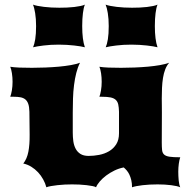

<svg xmlns="http://www.w3.org/2000/svg" viewBox="-20 -793 791 813"><path d="M78.6 -100.6Q94.2 -120.1 100.1 -150.4Q106 -180.7 105.5 -223.1L104.5 -319.8Q104 -340.8 99.6 -353.3Q95.2 -365.7 86.9 -372.3Q78.6 -378.9 66.4 -381.1Q54.2 -383.3 38.6 -383.3H23.4Q27.3 -393.1 30.3 -410.4Q33.2 -427.7 33.2 -446.8Q33.2 -465.3 30.5 -482.7Q27.8 -500 23.4 -510.3Q38.6 -507.8 62.5 -506.8Q86.4 -505.9 115.2 -505.9Q142.6 -505.9 172.1 -507.1Q201.7 -508.3 229 -510.7Q256.3 -513.2 279.8 -517.3Q303.2 -521.5 318.8 -527.3Q309.1 -508.3 303 -484.1Q296.9 -460 293.5 -432.6Q290 -405.3 289.1 -375.7Q288.1 -346.2 288.1 -316.4V-231.4Q288.1 -212.4 290.5 -194.8Q293 -177.2 300.3 -163.3Q307.6 -149.4 320.8 -141.1Q334 -132.8 355.5 -132.8Q377.4 -132.8 400.1 -137.2Q422.9 -141.6 441.7 -152.6Q460.4 -163.6 472.2 -182.1Q483.9 -200.7 483.9 -228.5V-319.8Q483.4 -338.4 480.7 -350.6Q478 -362.8 470.2 -370.1Q462.4 -377.4 448.5 -380.4Q434.6 -383.3 411.1 -383.3H400.9Q404.8 -393.1 407.7 -410.4Q410.6 -427.7 410.6 -446.8Q410.6 -465.3 408 -482.7Q405.3 -500 400.9 -510.3Q416 -507.8 439.9 -506.8Q463.9 -505.9 492.7 -505.9Q520 -505.9 549.6 -507.1Q579.1 -508.3 606.4 -510.7Q633.8 -513.2 657.2 -517.3Q680.7 -521.5 696.3 -527.3Q686 -515.6 679.7 -499.3Q673.3 -482.9 670.2 -463.1Q667 -443.4 666 -420.9Q665 -398.4 665 -375.5Q665 -360.4 665.3 -345.5Q665.5 -330.6 665.5 -316.4L665 -190.4Q665 -170.4 666.3 -158Q667.5 -145.5 674.8 -138.7Q682.1 -131.8 698 -129.4Q713.9 -127 743.2 -127Q739.3 -115.7 737.1 -99.4Q734.9 -83 734.9 -66.4Q734.9 -47.9 736.6 -29.5Q738.3 -11.2 743.2 0Q731.4 -5.4 705.1 -8.8Q678.7 -12.2 647.5 -12.2Q612.3 -12.2 583.5 -8.8Q554.7 -5.4 539.1 0Q539.1 -17.1 535.9 -30.3Q532.7 -43.5 527.8 -53.7Q522.9 -64 516.6 -71.3Q510.3 -78.6 503.9 -84Q483.4 -80.1 464.4 -70.8Q445.3 -61.5 429.4 -49.6Q413.6 -37.6 402.3 -24.4Q391.1 -11.2 386.7 0Q382.8 -2.9 371.8 -5.1Q360.8 -7.3 346.4 -9Q332 -10.7 315.9 -11.5Q299.8 -12.2 285.2 -12.2Q270.5 -12.2 254.6 -11.5Q238.8 -10.7 223.6 -9Q208.5 -7.3 196 -5.1Q183.6 -2.9 176.3 0Q171.9 -17.1 162.8 -33.4Q153.8 -49.8 141.1 -63.5Q128.4 -77.1 112.5 -86.9Q96.7 -96.7 78.6 -100.6ZM427.7 -592.8Q433.1 -605 436.8 -627Q440.4 -648.9 440.4 -682.6Q440.4 -713.4 436.5 -737.3Q432.6 -761.2 427.2 -773.4Q434.6 -770.5 446.8 -768.1Q459 -765.6 473.9 -763.9Q488.8 -762.2 505.4 -761.2Q522 -760.3 539.1 -760.3Q555.2 -760.3 571.3 -761Q587.4 -761.7 602.1 -763.4Q616.7 -765.1 628.4 -767.6Q640.1 -770 647 -773.4Q641.6 -760.7 638.7 -737.1Q635.7 -713.4 635.7 -682.6Q635.7 -625 647 -592.8Q640.1 -594.7 628.4 -596.7Q616.7 -598.6 602.1 -600.3Q587.4 -602.1 570.6 -603Q553.7 -604 536.6 -604Q501.5 -604 472.2 -600.3Q442.9 -596.7 427.7 -592.8ZM120.1 -592.8Q125.5 -605 129.2 -627Q132.8 -648.9 132.8 -682.6Q132.8 -713.4 128.9 -737.3Q125 -761.2 119.6 -773.4Q127 -770.5 139.2 -768.1Q151.4 -765.6 166.3 -763.9Q181.2 -762.2 197.8 -761.2Q214.4 -760.3 231.4 -760.3Q247.6 -760.3 263.7 -761Q279.8 -761.7 294.4 -763.4Q309.1 -765.1 320.8 -767.6Q332.5 -770 339.4 -773.4Q334 -760.7 331.1 -737.1Q328.1 -713.4 328.1 -682.6Q328.1 -625 339.4 -592.8Q332.5 -594.7 320.8 -596.7Q309.1 -598.6 294.4 -600.3Q279.8 -602.1 262.9 -603Q246.1 -604 229 -604Q193.8 -604 164.6 -600.3Q135.3 -596.7 120.1 -592.8Z"/></svg>

Font: Arbutus
Style: Regular
Weight: 400
Designer: Karolina Lach
Foundry: Sorkin Type Co.
Version: Version 1.003